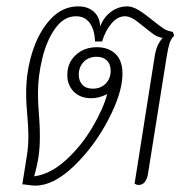

<svg xmlns="http://www.w3.org/2000/svg" viewBox="-20 -576 607 602"><path d="M526 -464Q516 -454 511.5 -440Q507 -426 502 -395L444 -31Q438 4 414 4Q409 4 402 0L464 -393Q467 -415 473 -430Q479 -445 490 -457Q474 -460 463 -467.5Q452 -475 425 -497Q407 -512 395 -518.5Q383 -525 372 -525Q349 -525 330 -503Q311 -481 300 -446H278Q277 -481 262 -503Q247 -525 218 -525Q181 -525 154 -488Q127 -451 113 -394.5Q99 -338 99 -283Q99 -253 102 -218Q103 -206 104 -188Q105 -170 105 -146Q105 -114 101 -86Q96 -54 87 -23Q138 -30 186.5 -74Q235 -118 269.5 -176.5Q304 -235 316 -281Q291 -268 266 -268Q232 -268 211.5 -288.5Q191 -309 191 -341Q191 -379 217.5 -403.5Q244 -428 284 -428Q320 -428 342 -407Q364 -386 364 -345Q364 -286 320 -201.5Q276 -117 212 -55.5Q148 6 91 6Q81 6 68.5 4Q56 2 50 2L64 -86Q69 -115 69 -151Q69 -176 65 -222Q64 -233 63 -248.5Q62 -264 62 -285Q62 -352 82 -414.5Q102 -477 139 -516.5Q176 -556 225 -556Q256 -556 274.5 -539Q293 -522 294 -493Q305 -522 328 -539Q351 -556 379 -556Q391 -556 406 -549Q421 -542 450 -519Q485 -491 495 -485Q505 -479 522 -476ZM327 -354Q327 -375 315 -386.5Q303 -398 283 -398Q258 -398 242.5 -382Q227 -366 227 -342Q227 -322 238.5 -310Q250 -298 271 -298Q296 -298 311.5 -314Q327 -330 327 -354Z"/></svg>

Font: Thasadith
Style: Italic
Weight: 400
Italic angle: -9°
Designer: Cadson Demak Co.,Ltd.
Foundry: Cadson Demak Co.,Ltd.
Version: Version 1.000; ttfautohint (v1.6)